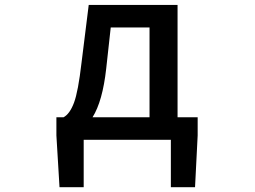

<svg xmlns="http://www.w3.org/2000/svg" viewBox="-20 -570 1040 783"><path d="M431.6 -458 413.1 -290Q398.4 -157.2 357.4 -91.8H589.8V-458ZM704.1 -91.8H786.1V-17.6L775.4 193.4H676.8V0H321.3V193.4H222.7L210 -17.6V-91.8H239.3Q264.6 -105.5 281.7 -150.9Q298.8 -196.3 312.5 -314.5L341.8 -549.8H704.1Z"/></svg>

Font: Gen Shin Gothic Monospace Medium
Style: Regular
Weight: 500
Designer: [Source Han Sans]
Ryoko NISHIZUKA  (kana & ideographs); Paul D. Hunt (Latin, Greek & Cyrillic); Wenlong ZHANG  (bopomofo
Version: Version 1.002.20150607